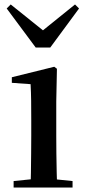

<svg xmlns="http://www.w3.org/2000/svg" viewBox="-20 -840 382 860"><path d="M41 0V-29L149 -40H198L305 -29V0ZM117 0Q118 -25 118.5 -66.5Q119 -108 119.5 -153Q120 -198 120 -232V-300Q120 -350 119.5 -388.5Q119 -427 117 -463L33 -469V-494L223 -541L235 -532L232 -385V-232Q232 -198 232.5 -153Q233 -108 234 -66.5Q235 -25 236 0ZM28 -820 205 -678H140L316 -820L334 -802L205 -627H140L10 -802Z"/></svg>

Font: Noto Serif TC SemiBold
Style: Regular
Weight: 600
Version: Version 2.002-H1;hotconv 1.1.0;makeotfexe 2.6.0